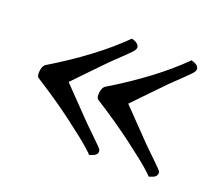

<svg xmlns="http://www.w3.org/2000/svg" viewBox="-70 -507 599 529"><g transform="rotate(20 229.0 -242.0)"><path d="M287.1 -241.2 372.1 -153.3Q381.8 -143.6 391.6 -134.3Q401.4 -125 406.7 -119.6Q412.1 -114.3 417 -109.4Q421.9 -104.5 424.3 -102.1Q426.8 -99.6 428.7 -97.2Q430.7 -94.7 431.2 -92.8Q431.6 -90.8 431.6 -88.9Q431.6 -85 428.7 -81.5Q425.8 -78.1 422.9 -76.7Q419.9 -75.2 415 -73.7Q410.2 -72.3 409.2 -71.3Q408.2 -73.2 390.1 -89.4Q372.1 -105.5 322.3 -143.1Q272.5 -180.7 208 -221.7Q201.2 -224.6 201.2 -235.4Q201.2 -252.9 209 -261.7Q334 -336.9 410.2 -413.1Q432.6 -407.2 432.6 -394.5Q432.6 -388.7 423.8 -379.4Q415 -370.1 373 -330.1Q360.4 -317.4 327.1 -282.7Q293.9 -248 287.1 -241.2ZM112.3 -241.2 197.3 -153.3Q207 -143.6 216.8 -134.3Q226.6 -125 231.9 -119.6Q237.3 -114.3 242.2 -109.4Q247.1 -104.5 249.5 -102.1Q252 -99.6 253.9 -97.2Q255.9 -94.7 256.3 -92.8Q256.8 -90.8 256.8 -88.9Q256.8 -85 253.9 -81.5Q251 -78.1 248 -76.7Q245.1 -75.2 240.2 -73.7Q235.4 -72.3 234.4 -71.3Q233.4 -73.2 215.3 -89.4Q197.3 -105.5 147.5 -143.1Q97.7 -180.7 33.2 -221.7Q26.4 -224.6 26.4 -235.4Q26.4 -252.9 34.2 -261.7Q159.2 -336.9 235.4 -413.1Q257.8 -407.2 257.8 -394.5Q257.8 -388.7 249 -379.4Q240.2 -370.1 198.2 -330.1Q185.5 -317.4 152.3 -282.7Q119.1 -248 112.3 -241.2Z"/></g></svg>

Font: Crimson Text
Style: Roman
Weight: 400
Version: Version 0.13